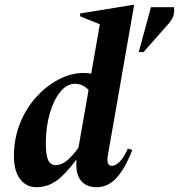

<svg xmlns="http://www.w3.org/2000/svg" viewBox="-20 -770 746 800"><path d="M131 10Q90 10 64 -23.5Q38 -57 38 -120Q38 -192 63 -255Q88 -318 130.5 -365Q173 -412 224.5 -439Q276 -466 329 -466Q345 -466 360 -463L396 -669L314 -702V-714L536 -750H539L430 -126Q421 -79 446 -79Q461 -79 478 -95.5Q495 -112 513 -151L531 -145Q503 -71 467 -30.5Q431 10 383 10Q338 10 316 -19Q294 -48 299 -102H296Q251 -42 214 -16Q177 10 131 10ZM171 -174Q171 -124 180.5 -103Q190 -82 213 -82Q236 -82 259.5 -101.5Q283 -121 307 -155L349 -395Q325 -421 293 -421Q258 -421 230.5 -386.5Q203 -352 187 -296Q171 -240 171 -174ZM558 -553 609 -740H705Q707 -725 703.5 -708.5Q700 -692 684 -673L578 -553Z"/></svg>

Font: Spectral
Style: Bold Italic
Weight: 700
Italic angle: -10°
Designer: Jean-Baptiste Levee
Foundry: Production Type
Version: Version 2.001